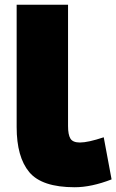

<svg xmlns="http://www.w3.org/2000/svg" viewBox="-20 -743 489 807"><path d="M50 -209V-723H266V-213Q266 -177 276 -160.5Q286 -144 316 -144Q350 -144 416 -166L449 11Q364 44 294 44Q156 44 103 -19.5Q50 -83 50 -209Z"/></svg>

Font: Repo
Style: ExtraBlack
Weight: 1000
Designer: Stefan Peev
Foundry: Context Ltd
Version: Version 001.000